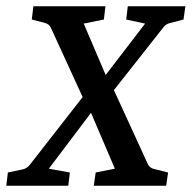

<svg xmlns="http://www.w3.org/2000/svg" viewBox="-24 -590 609 610"><path d="M274 0 280 -42 341 -54 253 -260 248 -261 138 -501Q132 -514 119 -517L77 -528L82 -570H311L306 -528L242 -515L324 -323H329L446 -68Q452 -56 466 -53L510 -42L504 0ZM-4 0 1 -42 49 -52Q62 -55 72 -68L263 -313H282L437 -515L377 -528L382 -570H565L559 -528L517 -517Q503 -514 495 -503L309 -267H292L131 -54L198 -42L193 0Z"/></svg>

Font: Rasa Medium
Style: Italic
Weight: 500
Italic angle: -7.10001°
Designer: Anna Giedrys (Yrsa+Rasa design), David Brezina (Yrsa art-direction, Rasa art-direction, design)
Foundry: Rosetta Type Foundry
Version: Version 2.004